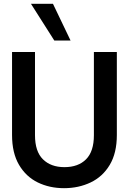

<svg xmlns="http://www.w3.org/2000/svg" viewBox="-20 -972 674 1004"><path d="M315 12Q239 12 177.5 -18Q116 -48 79.5 -110Q43 -172 43 -266V-700H163V-265Q163 -180 204.5 -139Q246 -98 317 -98Q389 -98 430 -139Q471 -180 471 -265V-700H591V-266Q591 -172 554 -110Q517 -48 454 -18Q391 12 315 12ZM264 -760 142 -952H257L349 -760Z"/></svg>

Font: Host Grotesk Light SemiBold
Style: Regular
Weight: 600
Version: Version 1.003